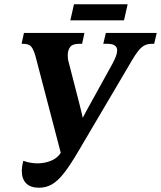

<svg xmlns="http://www.w3.org/2000/svg" viewBox="-20 -868 753 898"><path d="M162 10Q123 10 102.5 -10.5Q82 -31 82 -68Q82 -89 89 -116Q122 -104 155 -104Q186 -104 214.5 -114.5Q243 -125 260 -147L264 -154L146 -605Q137 -637 126 -650Q115 -663 89 -663H81L92 -714H375L364 -663H349Q319 -663 308 -648Q297 -633 297 -612Q297 -603 297.5 -595Q298 -587 301 -578L353 -376Q357 -359 360.5 -345.5Q364 -332 367 -317Q374 -330 380.5 -342.5Q387 -355 395 -369L506 -570Q528 -610 528 -632Q528 -663 483 -663H463L475 -714H713L701 -663H688Q663 -663 644 -648Q625 -633 598 -587L345 -158Q308 -95 279 -58Q250 -21 222.5 -5.5Q195 10 162 10ZM309 -773 326 -848H577L560 -773Z"/></svg>

Font: Noto Serif Condensed
Style: Bold Italic
Weight: 700
Width: 3
Italic angle: -12°
Designer: Monotype Design Team
Foundry: Monotype Imaging Inc.
Version: Version 2.014